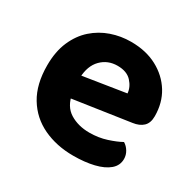

<svg xmlns="http://www.w3.org/2000/svg" viewBox="-119 -624 779 767"><g transform="rotate(30 271.0 -240.0)"><path d="M127 -170 121 -270 369 -309Q367 -337 345 -361Q323 -385 280 -385Q235 -385 205 -354.5Q175 -324 173 -268L178 -199Q187 -144 225 -120.5Q263 -97 315 -97Q357 -97 394 -109Q431 -121 454 -134Q469 -125 478.5 -109Q488 -93 488 -75Q488 -45 464.5 -25Q441 -5 399.5 5Q358 15 305 15Q228 15 166.5 -14Q105 -43 70 -101Q35 -159 35 -246Q35 -310 55.5 -357Q76 -404 110.5 -434.5Q145 -465 188.5 -480Q232 -495 279 -495Q348 -495 399.5 -467.5Q451 -440 480 -393Q509 -346 509 -284Q509 -253 492 -237Q475 -221 445 -217Z"/></g></svg>

Font: Baloo Bhaijaan 2
Style: Bold
Weight: 700
Designer: Sanskriti Dholi, Noopur Datye and Ek Type
Foundry: Ek Type
Version: Version 1.701